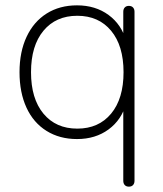

<svg xmlns="http://www.w3.org/2000/svg" viewBox="-20 -512 608 718"><path d="M441 164V-126H452Q435 -64 386 -28Q337 8 268 8Q203 8 154 -22.5Q105 -53 79 -109.5Q53 -166 53 -242Q53 -318 79.5 -374.5Q106 -431 154.5 -461.5Q203 -492 268 -492Q337 -492 386 -456Q435 -420 452 -358H441V-468Q441 -478 446.5 -484Q452 -490 462 -490Q472 -490 477.5 -484Q483 -478 483 -468V164Q483 174 477.5 180Q472 186 462 186Q452 186 446.5 180Q441 174 441 164ZM442 -242Q442 -341 395.5 -397Q349 -453 269 -453Q189 -453 142.5 -397Q96 -341 96 -242Q96 -143 142.5 -87Q189 -31 269 -31Q349 -31 395.5 -87Q442 -143 442 -242Z"/></svg>

Font: SN Pro Thin
Style: Regular
Weight: 200
Designer: Tobias Whetton
Foundry: Supernotes
Version: Version 1.003;Glyphs 3.3 (3324)